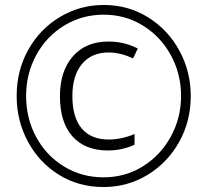

<svg xmlns="http://www.w3.org/2000/svg" viewBox="-20 -743 834 772"><path d="M397 -723Q496 -723 576 -673Q656 -623 701.5 -539Q747 -455 747 -357Q747 -256 700.5 -172.5Q654 -89 573.5 -40Q493 9 396 9Q296 9 216.5 -40.5Q137 -90 92 -174Q47 -258 47 -357Q47 -460 94 -543.5Q141 -627 221.5 -675Q302 -723 397 -723ZM396 -30Q484 -30 555 -74.5Q626 -119 667 -194Q708 -269 708 -357Q708 -446 667 -521Q626 -596 555 -640Q484 -684 397 -684Q310 -684 238.5 -640.5Q167 -597 126 -522Q85 -447 85 -357Q85 -267 125.5 -192Q166 -117 237.5 -73.5Q309 -30 396 -30ZM271 -357Q271 -271 308.5 -226.5Q346 -182 417 -182Q468 -182 521 -204V-161Q470 -138 414 -138Q322 -138 271.5 -194.5Q221 -251 221 -356Q221 -457 273 -516.5Q325 -576 416 -576Q480 -576 534 -548L515 -508Q465 -532 416 -532Q348 -532 309.5 -485.5Q271 -439 271 -357Z"/></svg>

Font: Noto Sans Display Light Narrow
Style: Regular
Weight: 300
Width: 4
Designer: Monotype Design team
Foundry: Monotype Imaging Inc.
Version: Version 1.000